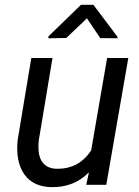

<svg xmlns="http://www.w3.org/2000/svg" viewBox="-20 -770 580 800"><path d="M44.4 0ZM350.6 -52.2Q288.6 11.7 192.9 9.8Q117.2 7.8 80.8 -44.4Q44.4 -96.7 53.7 -187L110.4 -528.3H198.7L141.6 -185.5Q139.2 -164.1 140.6 -143.6Q143.1 -108.4 161.6 -88.4Q180.2 -68.4 213.4 -66.9Q308.1 -64 359.9 -143.6L426.3 -528.3H514.6L422.9 0H339.4ZM469.2 -617.2V-610.4L397.5 -611.3L342.3 -693.8L256.3 -611.8L181.6 -610.4V-618.2L317.4 -750H369.1Z"/></svg>

Font: Roboto
Style: Italic
Weight: 400
Italic angle: -12°
Designer: Google
Version: Version 2.134; 2016; ttfautohint (v1.6)